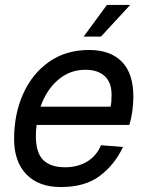

<svg xmlns="http://www.w3.org/2000/svg" viewBox="-20 -744 593 776"><path d="M226 12Q136 12 86.5 -39.5Q37 -91 37 -182Q37 -283 73.5 -364.5Q110 -446 178 -494Q246 -542 340 -542Q426 -542 472.5 -494.5Q519 -447 519 -354Q519 -295 503 -239H128Q125 -217 125 -194Q125 -127 154.5 -97.5Q184 -68 243 -68Q295 -68 333 -91.5Q371 -115 388 -157L477 -150Q444 -79 384 -33.5Q324 12 226 12ZM325 -462Q262 -462 214.5 -421Q167 -380 144 -313H427Q429 -322 430 -333Q431 -344 431 -361Q431 -411 403 -436.5Q375 -462 325 -462ZM318 -596 412 -724H506L388 -596Z"/></svg>

Font: Geist Regular
Style: Italic
Weight: 400
Italic angle: -12°
Designer: Basement.studio, Andrés Briganti, Mateo Zaragoza
Foundry: Basement.studio, Vercel, Andrés Briganti, Guido Ferreyra, Mateo Zaragoza
Version: Version 1.500; ttfautohint (v1.8.4.7-5d5b)